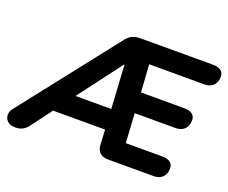

<svg xmlns="http://www.w3.org/2000/svg" viewBox="-151 -890 1288 1083"><g transform="rotate(20 493.0 -348.0)"><path d="M29 9Q-3 9 -19 -6.5Q-35 -22 -35 -44Q-35 -66 -19 -85L437 -666Q454 -687 473.5 -696Q493 -705 519 -705H956Q987 -705 1004 -692.5Q1021 -680 1021 -656Q1021 -622 1001.5 -603Q982 -584 948 -584H569L615 -620L631 -376L583 -419H889Q920 -419 936.5 -406Q953 -393 953 -370Q953 -336 933.5 -316.5Q914 -297 881 -297H591L632 -340L648 -79L600 -121H864Q896 -121 912.5 -108.5Q929 -96 929 -72Q929 -39 910 -19.5Q891 0 856 0H584Q518 0 514 -65L507 -199L549 -153H165L228 -194L105 -30Q90 -10 72 -0.5Q54 9 29 9ZM485 -535 260 -237 257 -274H541L505 -232L487 -535Z"/></g></svg>

Font: Nunito ExtraLight ExtraBold
Style: Italic
Weight: 800
Italic angle: -9°
Version: Version 3.602